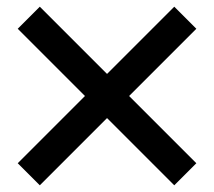

<svg xmlns="http://www.w3.org/2000/svg" viewBox="-20 -677 640 574"><path d="M33 -189 234 -390 33 -591 99 -657 300 -456 501 -657 567 -591 366 -390 567 -189 501 -123 300 -324 99 -123Z"/></svg>

Font: Cooper Hewitt
Style: Regular
Weight: 707
Designer: Village Type and Design LLC
Foundry: Cooper Hewitt Smithsonian Design Museum
Version: 1.000